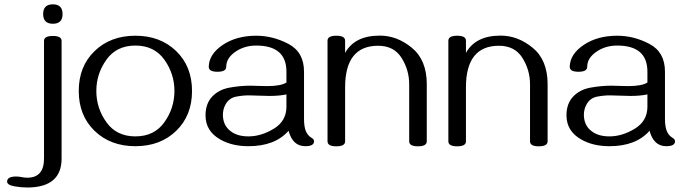

<svg xmlns="http://www.w3.org/2000/svg" viewBox="-20 -650 3087 869"><path d="M219.2 -542.5Q175.3 -542.5 175.3 -586.4Q175.3 -630.4 219.2 -630.4Q263.2 -630.4 263.2 -586.4Q263.2 -542.5 219.2 -542.5ZM104.5 198.7Q75.7 198.7 45.9 193.4Q12.2 187.5 12.2 171.9Q12.2 148.9 52.7 148.9Q65.4 148.9 78.1 151.6Q90.8 154.3 104.5 154.3Q179.2 153.8 179.2 67.4V-464.8Q179.2 -487.3 219.2 -487.3Q258.8 -487.3 258.8 -464.8V67.4Q258.8 197.8 104.5 198.7Z M592.8 -488.3Q705.6 -488.3 777.3 -418.9Q849.1 -349.6 849.1 -238.3Q849.1 -127 777.3 -57.6Q705.6 11.7 592.8 11.7Q480 11.7 408.2 -57.6Q336.4 -127 336.4 -238.3Q336.4 -349.6 408.2 -418.9Q480 -488.3 592.8 -488.3ZM592.8 -443.8Q507.3 -443.8 461.7 -379.9Q416 -315.9 416 -238.3Q416 -160.6 461.7 -96.7Q507.3 -32.7 592.8 -32.7Q678.2 -32.7 723.9 -96.7Q769.5 -160.6 769.5 -238.3Q769.5 -315.9 723.9 -379.9Q678.2 -443.8 592.8 -443.8Z M1361.8 11.7Q1304.7 11.7 1286.1 -58.1Q1224.6 11.7 1104.5 11.7Q1030.8 11.7 978 -18.1Q910.2 -55.7 910.2 -127.9Q910.2 -180.2 939.5 -211.9Q969.2 -244.1 1017.8 -253.2Q1066.4 -262.2 1113.8 -262.2Q1129.4 -262.2 1149.2 -261.2Q1168.9 -260.3 1189.5 -260.3Q1250.5 -260.3 1276.4 -276.4V-325.7Q1276.4 -443.8 1139.6 -443.8Q1088.4 -443.8 1048.8 -418Q1003.9 -388.7 1003.9 -347.7Q1003.9 -325.2 964.4 -325.2Q924.8 -325.2 924.8 -347.7Q925.8 -404.8 988.3 -446.8Q1050.3 -488.3 1139.6 -488.3Q1215.3 -488.3 1285.6 -451.2Q1356 -414.1 1356 -325.7V-111.3Q1356 -75.2 1365.2 -54.2Q1374 -35.6 1390.6 -25.9Q1401.4 -19.5 1401.4 -10.7Q1401.4 11.7 1361.8 11.7ZM1104.5 -32.7Q1162.1 -32.7 1219.2 -67.4Q1276.4 -102.1 1276.4 -167V-222.7Q1244.6 -215.8 1199.7 -215.8Q1177.2 -215.8 1154.8 -217Q1132.3 -218.3 1109.9 -218.3Q1080.6 -218.8 1048.8 -212.6Q1017.1 -206.5 1001 -177.7Q988.8 -156.2 988.8 -129.4Q989.7 -82 1023.4 -56.6Q1053.7 -32.7 1104.5 -32.7Z M1871.6 12.2Q1832 12.2 1832 -10.3V-269Q1832 -333 1797.6 -387.9Q1763.2 -442.9 1691.4 -442.9Q1542 -442.9 1542 -254.9V-10.3Q1542 12.2 1502.4 12.2Q1462.4 12.2 1462.4 -10.3V-465.8Q1462.4 -488.3 1502.4 -488.3Q1542 -488.3 1542 -465.8V-410.6Q1585.4 -488.8 1698.2 -488.8Q1776.4 -489.3 1844 -433.8Q1911.6 -378.4 1911.6 -269V-10.3Q1911.6 12.2 1871.6 12.2Z M2418.5 12.2Q2378.9 12.2 2378.9 -10.3V-269Q2378.9 -333 2344.5 -387.9Q2310.1 -442.9 2238.3 -442.9Q2088.9 -442.9 2088.9 -254.9V-10.3Q2088.9 12.2 2049.3 12.2Q2009.3 12.2 2009.3 -10.3V-465.8Q2009.3 -488.3 2049.3 -488.3Q2088.9 -488.3 2088.9 -465.8V-410.6Q2132.3 -488.8 2245.1 -488.8Q2323.2 -489.3 2390.9 -433.8Q2458.5 -378.4 2458.5 -269V-10.3Q2458.5 12.2 2418.5 12.2Z M2995.6 11.7Q2938.5 11.7 2919.9 -58.1Q2858.4 11.7 2738.3 11.7Q2664.6 11.7 2611.8 -18.1Q2543.9 -55.7 2543.9 -127.9Q2543.9 -180.2 2573.2 -211.9Q2603 -244.1 2651.6 -253.2Q2700.2 -262.2 2747.6 -262.2Q2763.2 -262.2 2783 -261.2Q2802.7 -260.3 2823.2 -260.3Q2884.3 -260.3 2910.2 -276.4V-325.7Q2910.2 -443.8 2773.4 -443.8Q2722.2 -443.8 2682.6 -418Q2637.7 -388.7 2637.7 -347.7Q2637.7 -325.2 2598.1 -325.2Q2558.6 -325.2 2558.6 -347.7Q2559.6 -404.8 2622.1 -446.8Q2684.1 -488.3 2773.4 -488.3Q2849.1 -488.3 2919.4 -451.2Q2989.7 -414.1 2989.7 -325.7V-111.3Q2989.7 -75.2 2999 -54.2Q3007.8 -35.6 3024.4 -25.9Q3035.2 -19.5 3035.2 -10.7Q3035.2 11.7 2995.6 11.7ZM2738.3 -32.7Q2795.9 -32.7 2853 -67.4Q2910.2 -102.1 2910.2 -167V-222.7Q2878.4 -215.8 2833.5 -215.8Q2811 -215.8 2788.6 -217Q2766.1 -218.3 2743.7 -218.3Q2714.4 -218.8 2682.6 -212.6Q2650.9 -206.5 2634.8 -177.7Q2622.6 -156.2 2622.6 -129.4Q2623.5 -82 2657.2 -56.6Q2687.5 -32.7 2738.3 -32.7Z"/></svg>

Font: Gayathri
Style: Regular
Weight: 400
Designer: Binoy Dominic <binoy.domenic@gmail.com>
Foundry: SMC
Version: Version 1.000